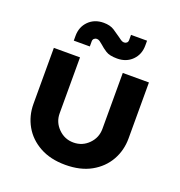

<svg xmlns="http://www.w3.org/2000/svg" viewBox="-130 -821 888 945"><g transform="rotate(20 314.0 -349.0)"><path d="M314 12Q236 12 180 -19Q124 -50 94.5 -102Q65 -154 65 -217V-510H202V-217Q202 -171 235 -138Q268 -105 314 -105Q361 -105 393.5 -138Q426 -171 426 -217V-510H563V-217Q563 -154 533.5 -102Q504 -50 448.5 -19Q393 12 314 12ZM375 -567Q335 -567 315 -580Q295 -593 281 -606Q272 -614 264.5 -619Q257 -624 249 -624Q241 -624 235 -618.5Q229 -613 229 -604V-577H145V-602Q145 -649 175.5 -679.5Q206 -710 254 -710Q288 -710 309.5 -696Q331 -682 346 -671Q355 -664 363.5 -658.5Q372 -653 380 -653Q388 -653 394 -658Q400 -663 400 -673V-700H484V-675Q484 -628 453.5 -597.5Q423 -567 375 -567Z"/></g></svg>

Font: MuseoModerno SemiBold
Style: Regular
Weight: 600
Designer: Pablo Cosgaya, Héctor Gatti, Marcela Romero, and the Authors of The MuseoModerno Project.
Foundry: Omnibus-Type Team
Version: Version 1.001